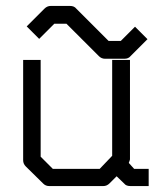

<svg xmlns="http://www.w3.org/2000/svg" viewBox="-20 -678 532 647"><path d="M373 -84 349 -60Q340 -51 328 -51H146Q134 -51 126 -59L67 -117Q58 -126 58 -138V-476H117V-150L158 -109H316L358 -153V-476H418V-141Q418 -139 414 -129L432 -109H481V-51H420Q405 -51 399 -59ZM91 -568 70 -589 130 -649Q139 -658 151 -658H216Q230 -658 237 -649L346 -540H387L435 -588L456 -567L477 -546L420 -489Q413 -480 399 -480H334Q322 -480 313 -489L204 -598H163L112 -547Z"/></svg>

Font: IBM 3270 Semi-Condensed
Style: Condensed
Weight: 400
Monospace: yes
Version: Version 2.3.1